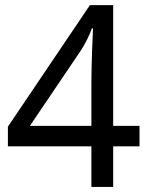

<svg xmlns="http://www.w3.org/2000/svg" viewBox="-20 -738 591 758"><path d="M530.8 -160.2H426.8V0H340.8V-160.2H11.2V-237.8L335 -717.8H426.8V-241.2H530.8ZM340.8 -241.2V-415Q340.8 -442.4 341.6 -472.4Q342.3 -502.4 343.3 -531Q344.2 -559.6 345.5 -584.5Q346.7 -609.4 347.2 -626H342.8Q339.4 -616.2 334.2 -604.2Q329.1 -592.3 323 -580.3Q316.9 -568.4 310.5 -557.1Q304.2 -545.9 298.8 -538.1L98.1 -241.2Z"/></svg>

Font: Noto Sans Devanagari UI
Style: Regular
Weight: 400
Designer: Monotype Design Team
Foundry: Monotype Imaging Inc.
Version: Version 1.06